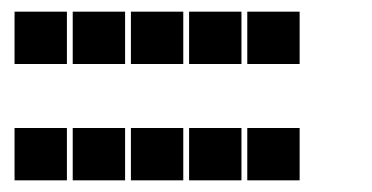

<svg xmlns="http://www.w3.org/2000/svg" viewBox="-20 -515 640 330"><path d="M6 -495Q5 -495 5 -495Q5 -495 5 -494V-406Q5 -405 5 -405Q5 -405 6 -405H94Q95 -405 95 -405Q95 -405 95 -406V-494Q95 -495 95 -495Q95 -495 94 -495ZM106 -495Q105 -495 105 -495Q105 -495 105 -494V-406Q105 -405 105 -405Q105 -405 106 -405H194Q195 -405 195 -405Q195 -405 195 -406V-494Q195 -495 195 -495Q195 -495 194 -495ZM206 -495Q205 -495 205 -495Q205 -495 205 -494V-406Q205 -405 205 -405Q205 -405 206 -405H294Q295 -405 295 -405Q295 -405 295 -406V-494Q295 -495 295 -495Q295 -495 294 -495ZM306 -495Q305 -495 305 -495Q305 -495 305 -494V-406Q305 -405 305 -405Q305 -405 306 -405H394Q395 -405 395 -405Q395 -405 395 -406V-494Q395 -495 395 -495Q395 -495 394 -495ZM406 -495Q405 -495 405 -495Q405 -495 405 -494V-406Q405 -405 405 -405Q405 -405 406 -405H494Q495 -405 495 -405Q495 -405 495 -406V-494Q495 -495 495 -495Q495 -495 494 -495ZM6 -295Q5 -295 5 -295Q5 -295 5 -294V-206Q5 -205 5 -205Q5 -205 6 -205H94Q95 -205 95 -205Q95 -205 95 -206V-294Q95 -295 95 -295Q95 -295 94 -295ZM106 -295Q105 -295 105 -295Q105 -295 105 -294V-206Q105 -205 105 -205Q105 -205 106 -205H194Q195 -205 195 -205Q195 -205 195 -206V-294Q195 -295 195 -295Q195 -295 194 -295ZM206 -295Q205 -295 205 -295Q205 -295 205 -294V-206Q205 -205 205 -205Q205 -205 206 -205H294Q295 -205 295 -205Q295 -205 295 -206V-294Q295 -295 295 -295Q295 -295 294 -295ZM306 -295Q305 -295 305 -295Q305 -295 305 -294V-206Q305 -205 305 -205Q305 -205 306 -205H394Q395 -205 395 -205Q395 -205 395 -206V-294Q395 -295 395 -295Q395 -295 394 -295ZM406 -295Q405 -295 405 -295Q405 -295 405 -294V-206Q405 -205 405 -205Q405 -205 406 -205H494Q495 -205 495 -205Q495 -205 495 -206V-294Q495 -295 495 -295Q495 -295 494 -295Z"/></svg>

Font: Doto Black
Style: Regular
Weight: 900
Monospace: yes
Version: Version 1.000